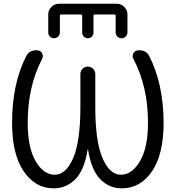

<svg xmlns="http://www.w3.org/2000/svg" viewBox="-20 -1025 943 1032"><path d="M308.6 -947.3Q301.8 -947.3 301.8 -939.5V-850.6Q301.8 -837.9 292.5 -828.6Q283.2 -819.3 270.5 -819.3Q257.8 -819.3 248.5 -828.6Q239.3 -837.9 239.3 -850.6V-947.3Q239.3 -970.7 256.3 -987.8Q273.4 -1004.9 296.9 -1004.9H607.4Q630.9 -1004.9 647.9 -987.8Q665 -970.7 665 -947.3V-851.6Q665 -837.9 655.8 -828.6Q646.5 -819.3 633.3 -819.3Q620.1 -819.3 610.8 -828.6Q601.6 -837.9 601.6 -851.6V-939.5Q601.6 -947.3 593.8 -947.3H490.2Q482.4 -947.3 482.4 -939.5V-849.6Q482.4 -836.9 473.6 -828.1Q464.8 -819.3 452.1 -819.3Q439.5 -819.3 430.7 -828.1Q421.9 -836.9 421.9 -849.6V-939.5Q421.9 -947.3 414.1 -947.3ZM451.2 -221.7Q433.6 -110.4 384.8 -61.5Q335.9 -12.7 268.6 -12.7Q169.9 -12.7 107.4 -104Q44.9 -195.3 44.9 -365.2Q44.9 -576.2 122.1 -725.6Q130.9 -742.2 148.4 -750Q160.2 -754.9 172.9 -754.9Q178.7 -754.9 185.5 -753.9Q201.2 -751 207.5 -736.3Q213.9 -721.7 206.1 -708Q128.9 -559.6 128.9 -365.2Q128.9 -231.4 171.4 -158.7Q213.9 -85.9 274.4 -85.9Q335 -85.9 373.5 -175.8Q412.1 -265.6 412.1 -449.2V-627Q412.1 -643.6 423.8 -655.3Q435.5 -667 452.1 -667Q468.8 -667 480.5 -655.3Q492.2 -643.6 492.2 -627V-449.2Q492.2 -265.6 530.8 -175.8Q569.3 -85.9 629.9 -85.9Q689.5 -85.9 732.4 -158.7Q775.4 -231.4 775.4 -365.2Q775.4 -559.6 697.3 -708Q689.5 -721.7 695.8 -736.3Q702.1 -751 717.8 -753.9Q724.6 -754.9 730.5 -754.9Q743.2 -754.9 754.9 -750Q772.5 -742.2 781.2 -725.6Q858.4 -576.2 859.4 -365.2Q859.4 -195.3 796.9 -104Q734.4 -12.7 634.8 -12.7Q567.4 -12.7 519 -61.5Q470.7 -110.4 453.1 -221.7Q453.1 -222.7 452.1 -222.7Q451.2 -222.7 451.2 -221.7Z"/></svg>

Font: Gen Jyuu Gothic Normal
Style: Regular
Weight: 300
Designer: [Source Han Sans]
Ryoko NISHIZUKA  (kana & ideographs); Paul D. Hunt (Latin, Greek & Cyrillic); Wenlong ZHANG  (bopomofo
Version: Version 1.002.20150607